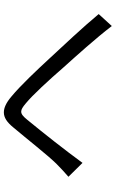

<svg xmlns="http://www.w3.org/2000/svg" viewBox="178 -823 600 996"><g transform="rotate(-90 478.0 -325.0)"><path d="M59 -270 131 -197C203 -295 278 -390 355 -484C372 -505 384 -515 397 -515C409 -515 421 -507 440 -491C482 -457 561 -371 626 -296C688 -227 775 -131 841 -45L903 -113C835 -195 737 -299 673 -368C612 -434 533 -518 475 -566C443 -593 417 -605 393 -605C366 -605 342 -589 315 -556C255 -485 172 -379 127 -333C101 -308 84 -291 59 -270Z"/></g></svg>

Font: Kinto Sans
Style: Regular
Weight: 400
Designer: Authors: Ryoko NISHIZUKA  (kana & ideographs); Paul D. Hunt (Latin, Greek & Cyrillic); Wenlong ZHANG  (bopomofo); Sandol
Foundry: Adobe Systems Incorporated, ookami Inc.
Version: Version 0.001